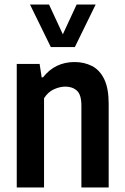

<svg xmlns="http://www.w3.org/2000/svg" viewBox="-20 -828 551 848"><path d="M54 0V-545.5H155L164 -486.5H170Q223 -554 309.5 -554Q352 -554 386.2 -536.5Q420.5 -519 440.2 -478.5Q460 -438 460 -369.5V0H339.5V-361Q339.5 -409.5 319.8 -427.5Q300 -445.5 268.5 -445.5Q245 -445.5 218.5 -433.8Q192 -422 174.5 -394V0ZM204.5 -620 112.5 -808H196.5L257.5 -676.5L318.5 -808H402.5L310.5 -620Z"/></svg>

Font: Encode Sans Condensed Condensed SemiBold
Style: Regular
Weight: 600
Width: 3
Designer: Multiple Designers
Foundry: Impallari Type
Version: Version 3.000; ttfautohint (v1.8.3) -l 8 -r 50 -G 200 -x 14 